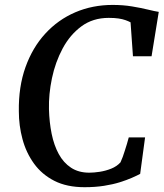

<svg xmlns="http://www.w3.org/2000/svg" viewBox="-20 -772 683 800"><path d="M332.5 8Q258.5 8 206.5 -18.5Q154.5 -45 121.8 -90.2Q89 -135.5 73.8 -192Q58.5 -248.5 58.5 -308.5Q57 -410.5 86.2 -492.2Q115.5 -574 168.8 -632Q222 -690 293.8 -720.8Q365.5 -751.5 449.5 -751.5Q493 -751.5 530.5 -745.2Q568 -739 596.5 -732Q625 -725 641.5 -722.5L611.5 -537.5H534L524 -679Q514.5 -684 502.5 -688.2Q490.5 -692.5 473.8 -695Q457 -697.5 433 -697.5Q367 -697.5 319.2 -662.2Q271.5 -627 241 -570Q210.5 -513 196.5 -446.2Q182.5 -379.5 184 -317Q185.5 -262.5 195.2 -214.5Q205 -166.5 224.8 -130.2Q244.5 -94 276 -73.2Q307.5 -52.5 352 -52.5Q371 -52.5 395.5 -56.2Q420 -60 443.2 -69.2Q466.5 -78.5 482 -95.5Q487 -106 491.5 -118.5Q496 -131 500.2 -144.5Q504.5 -158 508.8 -172Q513 -186 516.5 -199.5H584.5L564 -47.5Q550 -40 528.8 -30.8Q507.5 -21.5 478.8 -12.5Q450 -3.5 413.5 2.2Q377 8 332.5 8Z"/></svg>

Font: Merriweather Medium
Style: Italic
Weight: 500
Italic angle: -7.8°
Version: Version 2.101